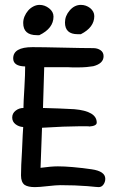

<svg xmlns="http://www.w3.org/2000/svg" viewBox="-20 -766 481 786"><path d="M131 -622Q75 -622 75 -672Q75 -686 80.5 -699Q86 -712 95 -722.5Q104 -733 116.5 -739.5Q129 -746 142 -746Q163 -746 181 -732Q199 -718 199 -698Q199 -650 141 -622ZM298 -626Q246 -626 246 -674Q246 -701 265.5 -723.5Q285 -746 311 -746Q332 -746 349 -733Q366 -719 366 -700Q366 -654 311 -626ZM123 0Q95 0 81 -9Q66 -20 66 -48Q66 -67 67 -91.5Q68 -116 70 -147Q72 -189 73 -213.5Q74 -238 75 -246Q57 -247 43.5 -257.5Q30 -268 30 -285Q30 -302 44 -313Q58 -324 76 -324Q76 -335 77 -356Q78 -377 80 -409Q83 -462 83 -494Q34 -495 34 -527Q34 -573 113 -573Q133 -573 164.5 -572.5Q196 -572 238 -571Q280 -570 311 -569.5Q342 -569 362 -569Q379 -569 391.5 -560.5Q404 -552 404 -536Q404 -506 362 -495Q351 -493 334.5 -491.5Q318 -490 295 -490Q288 -490 278.5 -490Q269 -490 256 -491H216H161L156 -324Q188 -323 220 -322Q252 -321 284 -319Q376 -311 376 -264Q376 -250 344 -248Q348 -249 337.5 -249Q327 -249 301 -249Q250 -249 152 -243L146 -79Q190 -85 217 -85Q270 -85 355 -73Q411 -65 411 -34Q411 -21 403.5 -10.5Q396 0 384 0Q382 0 370 -1Q358 -2 338 -4Q313 -6 285.5 -7Q258 -8 227 -8Q219 -8 205.5 -7Q192 -6 175 -4Q158 -2 144.5 -1Q131 0 123 0Z"/></svg>

Font: Dongol
Style: Regular
Weight: 400
Designer: Abdo Mohamed and Ibrahim Hamdi
Foundry: Protype Foundry
Version: Version 1.000;hotconv 1.0.109;makeotfexe 2.5.65596